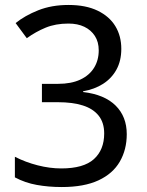

<svg xmlns="http://www.w3.org/2000/svg" viewBox="-20 -744 591 774"><path d="M229 10Q176 10 128.5 1.5Q81 -7 40 -29V-112Q83 -90 132 -77.5Q181 -65 227 -65Q317 -65 358.5 -102.5Q400 -140 400 -206Q400 -250 377.5 -278Q355 -306 313.5 -319Q272 -332 214 -332H149V-406H214Q267 -406 303.5 -423Q340 -440 359 -470.5Q378 -501 378 -541Q378 -575 362.5 -599Q347 -623 320 -636Q293 -649 256 -649Q204 -649 164 -632.5Q124 -616 88 -590L43 -651Q80 -681 134 -702.5Q188 -724 256 -724Q326 -724 373.5 -701Q421 -678 445 -638.5Q469 -599 469 -547Q469 -499 449.5 -463.5Q430 -428 395.5 -406Q361 -384 315 -376V-373Q401 -363 446 -318.5Q491 -274 491 -203Q491 -141 463 -92.5Q435 -44 377 -17Q319 10 229 10Z"/></svg>

Font: malayalam15
Style: Book
Weight: 400
Designer: Jelle Bosma - Monotype Design Team
Foundry: Monotype Imaging Inc.
Version: Version 2.003